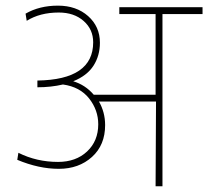

<svg xmlns="http://www.w3.org/2000/svg" viewBox="-20 -647 724 667"><path d="M345.2 -212.4Q345.2 -143.1 299.6 -101.8Q253.9 -60.5 184.3 -60.5Q114.7 -60.5 40 -91.8L43.9 -116.2Q107.4 -84.5 181.6 -84.5Q243.7 -84.5 282.5 -120.8Q321.3 -157.2 321.3 -215.3Q321.3 -264.6 289.6 -304.9Q257.8 -345.2 198.7 -353.5Q157.2 -343.8 109.9 -343.8V-367.2Q303.7 -370.1 303.7 -500Q303.7 -544.9 270.5 -574.2Q237.3 -603.5 184.1 -603.5Q119.1 -603.5 72.8 -574.7L68.8 -599.6Q117.2 -627.4 181.2 -627.4Q245.1 -627.4 286.1 -591.1Q327.1 -554.7 327.1 -498.5Q327.1 -453.6 304.7 -418.7Q282.2 -383.8 234.4 -364.7Q276.4 -352.1 305.7 -317.9H520.5V-598.1H394.5V-622.1H683.6V-598.1H544.4V0H520.5L522 -294.4H323.7Q345.2 -256.8 345.2 -212.4Z"/></svg>

Font: Yantramanav Thin
Style: Regular
Weight: 250
Version: Version 1.001;PS 1.0;hotconv 1.0.72;makeotf.lib2.5.5900; ttf